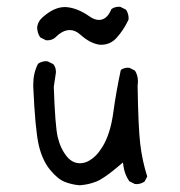

<svg xmlns="http://www.w3.org/2000/svg" viewBox="-20 -570 540 575"><path d="M79.6 -317.9Q79.6 -314 79.6 -310.1Q85.4 -181.6 95.9 -136Q106.4 -90.3 129.9 -61.5Q152.8 -33.7 173.8 -25.4Q194.8 -17.1 218.8 -15.1Q245.6 -17.1 268.8 -26.4Q292 -35.6 337.9 -74.7L348.1 -83.5L350.1 -70.3Q353.5 -47.4 367.2 -27.3L383.8 -19Q385.7 -18.6 389.9 -18.6Q394 -18.6 400.4 -20.3Q406.7 -22 413.1 -26.4L420.9 -41.5Q405.8 -88.9 399.9 -139.4Q394 -189.9 392.1 -313.5V-314Q393.1 -320.3 393.1 -326.2Q393.1 -344.2 384.3 -358.4L368.2 -366.7Q366.2 -367.2 362.3 -367.2Q358.4 -367.2 352.5 -365.7Q346.7 -364.3 341.8 -360.4Q328.1 -297.4 319.3 -232.9Q310.5 -168.5 286.6 -129.9Q276.4 -113.8 267.1 -104.5Q257.8 -95.2 249.5 -90.3Q234.9 -81.1 219.7 -81.1Q197.3 -81.1 180.7 -100.6Q161.1 -124.5 152.8 -159.7Q145 -193.4 141.1 -310.1L147 -349.6Q147.5 -352.1 147.5 -354.5Q147.5 -368.7 139.6 -377.9L123 -386.2Q121.1 -386.7 116.9 -386.7Q112.8 -386.7 106.2 -385Q99.6 -383.3 93.8 -378.9Q79.6 -351.1 79.6 -317.9ZM189 -480Q205.6 -480 221.2 -465.8Q250 -439.9 278.8 -436Q281.2 -436 283.2 -436Q310.1 -436 328.6 -456.1Q350.1 -479.5 364.7 -510.7Q365.2 -512.7 365.2 -514.6Q365.2 -529.3 357.4 -541L340.8 -549.3Q338.9 -549.8 336.9 -549.8Q322.8 -549.8 313.5 -542.5Q300.3 -510.3 276.4 -510.3Q262.7 -510.3 247.1 -521.5Q211.4 -546.4 177.7 -548.8Q175.8 -548.8 173.3 -548.8Q142.6 -548.8 108.4 -519L101.1 -511.7Q93.3 -502 91.3 -488.8Q91.3 -471.2 100.6 -458L117.2 -449.7Q119.1 -449.2 121.1 -449.2Q135.7 -449.2 145.5 -457.5Q167.5 -480 189 -480Z"/></svg>

Font: Bakudai
Style: ExtraLight
Weight: 200
Version: Version 1.48